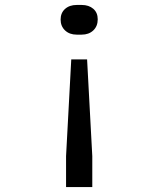

<svg xmlns="http://www.w3.org/2000/svg" viewBox="-20 -576 640 776"><path d="M290 -436Q261 -436 243 -453Q225 -470 225 -497Q225 -524 243 -540Q261 -556 290 -556H310Q339 -556 357 -540.5Q375 -525 375 -498Q375 -470 357 -453Q339 -436 310 -436ZM247 180V55L268 -336H332L353 55V180Z"/></svg>

Font: JetBrainsMono NF
Style: Regular
Weight: 400
Designer: Philipp Nurullin, Konstantin Bulenkov
Foundry: JetBrains
Version: Version 2.251; ttfautohint (v1.8.3);Nerd Fonts 2.2.2